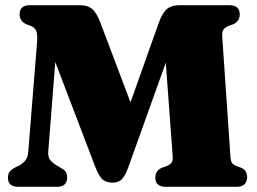

<svg xmlns="http://www.w3.org/2000/svg" viewBox="-20 -720 992 740"><path d="M239 -36.5Q239 0 199 0H51Q10.5 0 10.5 -35Q10.5 -50.5 17.8 -59Q25 -67.5 38 -74.5L48.5 -79.5Q64.5 -86.5 76 -99.5Q87.5 -112.5 89 -135.5L123 -559Q125 -587 119.8 -600.2Q114.5 -613.5 99.5 -620L80.5 -627Q55.5 -639 55.5 -665Q55.5 -700 96 -700H287.5Q317.5 -700 335 -685.5Q352.5 -671 367 -632.5L483 -325.5L591.5 -631Q606 -671 623.5 -685.5Q641 -700 672.5 -700H863.5Q904 -700 904 -665Q904 -638.5 880 -627L860.5 -620Q847 -614 841 -605.5Q835 -597 836.5 -579.5L868 -118.5Q869 -100 874 -92.5Q879 -85 891.5 -80L910.5 -73Q932.5 -63 932.5 -37Q932.5 -20.5 922.8 -10.2Q913 0 892 0H619.5Q578.5 0 578.5 -35Q578.5 -61.5 603 -73L622.5 -80Q635.5 -85.5 641.2 -93.2Q647 -101 645.5 -119L619 -478.5L475 -76.5Q461 -38.5 447.5 -27.2Q434 -16 414.5 -16Q393 -16 378 -26Q363 -36 346 -80L193 -481L166 -135.5Q164 -113 176 -100.2Q188 -87.5 208.5 -76.5L222 -68.5Q239 -58 239 -36.5Z"/></svg>

Font: Fraunces 72pt Soft Black
Style: Regular
Weight: 900
Version: Version 1.000;[b76b70a41]